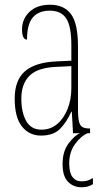

<svg xmlns="http://www.w3.org/2000/svg" viewBox="-20 -562 440 810"><path d="M153 10Q103 10 72.5 -28.5Q42 -67 42 -146Q42 -224 85.5 -261.5Q129 -299 218 -303L281 -306V-371Q281 -451 259.5 -484Q238 -517 190 -517Q143 -517 118.5 -488.5Q94 -460 94 -395Q73 -395 73 -438Q73 -482 104.5 -512Q136 -542 191 -542Q250 -542 279.5 -502.5Q309 -463 309 -366V-103Q309 -66 313.5 -48.5Q318 -31 328.5 -25.5Q339 -20 358 -20H360V0H288L283 -91H281Q262 -48 234 -19Q206 10 153 10ZM155 -15Q193 -15 221 -38.5Q249 -62 265 -102Q281 -142 281 -191V-283L219 -280Q139 -277 104.5 -242.5Q70 -208 70 -146Q70 -88 90.5 -51.5Q111 -15 155 -15ZM323 228Q290 228 267 205Q244 182 244 130Q244 77 269 43.5Q294 10 317 0H350Q321 12 296.5 46Q272 80 272 127Q272 167 286 185Q300 203 324 203Q338 203 348.5 200Q359 197 372 189V215Q360 222 349.5 225Q339 228 323 228Z"/></svg>

Font: Noto Serif Tamil ExtraCondensed Thin
Style: Italic
Weight: 100
Width: 2
Italic angle: -12°
Designer: Indian Type Foundry, Tom Grace, and the Monotype Design Team
Foundry: Monotype Imaging Inc.
Version: Version 2.003; ttfautohint (v1.8.4.7-5d5b)